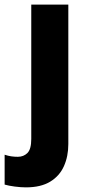

<svg xmlns="http://www.w3.org/2000/svg" viewBox="-69 -569 381 829"><path d="M43 240Q21 240 -5.5 236.5Q-32 233 -49 228V99Q-34 104 -20.5 106Q-7 108 8 108Q33 108 49.5 91.5Q66 75 66 31V-549H226V53Q226 106 207 148.5Q188 191 147.5 215.5Q107 240 43 240Z"/></svg>

Font: Noto Sans Ethiopic SemiCondensed ExtraBold
Style: Regular
Weight: 800
Width: 4
Designer: Monotype Design Team
Foundry: Monotype Imaging Inc.
Version: Version 2.102; ttfautohint (v1.8.4.7-5d5b)